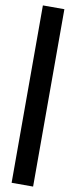

<svg xmlns="http://www.w3.org/2000/svg" viewBox="-111 -944 435 1098"><g transform="rotate(10 106.5 -395.0)"><path d="M43.9 -910H168.7V120H43.9Z"/></g></svg>

Font: Big Shoulders Thin
Style: Regular
Weight: 100
Designer: Patric King
Foundry: XO Type Co
Version: Version 2.002